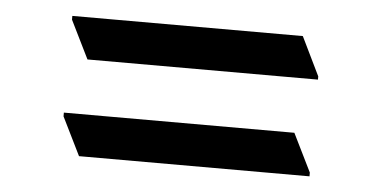

<svg xmlns="http://www.w3.org/2000/svg" viewBox="-32 -545 702 356"><g transform="rotate(5 319.5 -367.0)"><path d="M554 -418H125L90 -489V-496H519L554 -424ZM554 -238H125L90 -309V-316H519L554 -245Z"/></g></svg>

Font: Halant Medium
Style: Regular
Weight: 500
Designer: Hitesh Malaviya (Devanagari), Satya Rajpurohit (Latin)
Foundry: Indian Type Foundry
Version: Version 1.101;PS 1.0;hotconv 1.0.78;makeotf.lib2.5.61930; tt